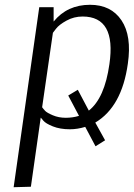

<svg xmlns="http://www.w3.org/2000/svg" viewBox="-20 -530 559 802"><path d="M37 252 144 -500H204V-440Q261 -510 356 -510Q444 -510 487.5 -445Q531 -380 514 -264Q489 -84 378 -18L419 56L379 81L336 0Q303 10 272 10Q231 10 201 -2Q171 -14 161 -26L151 -38H150L109 250ZM305 -155 351 -68Q417 -120 437 -262Q466 -461 325 -461Q289 -461 258 -444Q227 -427 214 -410L201 -393L156 -82Q161 -75 168.5 -67Q176 -59 200.5 -48.5Q225 -38 255 -38Q283 -38 310 -46L265 -131Z"/></svg>

Font: Arsenal
Style: Italic
Weight: 400
Italic angle: -9.10001°
Designer: Andrij Shevchenko
Foundry: Stairsfor
Version: Version 2.001;PS 002.001;hotconv 1.0.88;makeotf.lib2.5.64775